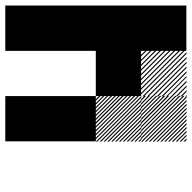

<svg xmlns="http://www.w3.org/2000/svg" viewBox="-20 -688 708 707"><g transform="rotate(90 333.5 -334.0)"><path d="M500.8 -489.2 489.2 -500.8H495L500.8 -495ZM500.8 -475 475 -500.8H480.8L500.8 -480.8ZM500.8 -460.8 460.8 -500.8H466.7L500.8 -466.7ZM500.8 -446.7 446.7 -500.8H452.5L500.8 -452.5ZM500.8 -432.5 432.5 -500.8H438.3L500.8 -438.3ZM500.8 -418.3 418.3 -500.8H424.2L500.8 -424.2ZM500.8 -404.2 404.2 -500.8H410L500.8 -410ZM500.8 -390 390 -500.8H395.8L500.8 -395.8ZM500.8 -375.8 375.8 -500.8H381.7L500.8 -381.7ZM500.8 -361.7 361.7 -500.8H367.5L500.8 -367.5ZM500.8 -347.5 347.5 -500.8H353.3L500.8 -353.3ZM500.8 -333.3 333.3 -500.8H339.2L500.8 -339.2ZM487.5 -332.5 332.5 -487.5V-493.3L493.3 -332.5ZM473.3 -332.5 332.5 -473.3V-479.2L479.2 -332.5ZM459.2 -332.5 332.5 -459.2V-465L465 -332.5ZM445 -332.5 332.5 -445V-450.8L450.8 -332.5ZM430 -332.5 332.5 -430V-436.7L436.7 -332.5ZM416.7 -332.5 332.5 -416.7V-422.5L422.5 -332.5ZM402.5 -332.5 332.5 -402.5V-408.3L408.3 -332.5ZM388.3 -332.5 332.5 -388.3V-394.2L394.2 -332.5ZM374.2 -332.5 332.5 -374.2V-380L380 -332.5ZM360 -332.5 332.5 -360V-365.8L365.8 -332.5ZM345.8 -332.5 332.5 -345.8V-351.7L351.7 -332.5ZM500.8 -655.8 489.2 -667.5H495L500.8 -661.7ZM500.8 -641.7 475 -667.5H480.8L500.8 -647.5ZM500.8 -627.5 460.8 -667.5H466.7L500.8 -633.3ZM500.8 -613.3 446.7 -667.5H452.5L500.8 -619.2ZM500.8 -599.2 432.5 -667.5H438.3L500.8 -605ZM500.8 -585 418.3 -667.5H424.2L500.8 -590.8ZM500.8 -570.8 404.2 -667.5H410L500.8 -576.7ZM500.8 -556.7 390 -667.5H395.8L500.8 -562.5ZM500.8 -542.5 375.8 -667.5H381.7L500.8 -548.3ZM500.8 -528.3 361.7 -667.5H367.5L500.8 -534.2ZM500.8 -514.2 347.5 -667.5H353.3L500.8 -520ZM500.8 -500 333.3 -667.5H339.2L500.8 -505.8ZM487.5 -499.2 332.5 -654.2V-660L493.3 -499.2ZM473.3 -499.2 332.5 -640V-645.8L479.2 -499.2ZM459.2 -499.2 332.5 -625.8V-631.7L465 -499.2ZM445 -499.2 332.5 -611.7V-617.5L450.8 -499.2ZM430 -499.2 332.5 -596.7V-603.3L436.7 -499.2ZM416.7 -499.2 332.5 -583.3V-589.2L422.5 -499.2ZM402.5 -499.2 332.5 -569.2V-575L408.3 -499.2ZM388.3 -499.2 332.5 -555V-560.8L394.2 -499.2ZM374.2 -499.2 332.5 -540.8V-546.7L380 -499.2ZM360 -499.2 332.5 -526.7V-532.5L365.8 -499.2ZM345.8 -499.2 332.5 -512.5V-518.3L351.7 -499.2ZM334.2 -662.5 329.2 -667.5H334.2ZM334.2 -645 311.7 -667.5H317.5L334.2 -650.8ZM334.2 -627.5 294.2 -667.5H300L334.2 -633.3ZM334.2 -610 276.7 -667.5H282.5L334.2 -615.8ZM334.2 -592.5 259.2 -667.5H264.2L334.2 -597.5ZM334.2 -575 241.7 -667.5H247.5L334.2 -580.8ZM334.2 -557.5 224.2 -667.5H230L334.2 -563.3ZM334.2 -540 206.7 -667.5H212.5L334.2 -545.8ZM334.2 -522.5 189.2 -667.5H195L334.2 -528.3ZM334.2 -505 171.7 -667.5H177.5L334.2 -510.8ZM322.5 -499.2 165.8 -655.8V-661.7L328.3 -499.2ZM305 -499.2 165.8 -638.3V-644.2L310.8 -499.2ZM287.5 -499.2 165.8 -620.8V-626.7L293.3 -499.2ZM270 -499.2 165.8 -603.3V-609.2L275.8 -499.2ZM252.5 -499.2 165.8 -585.8V-591.7L258.3 -499.2ZM235 -499.2 165.8 -568.3V-574.2L240.8 -499.2ZM217.5 -499.2 165.8 -550.8V-556.7L223.3 -499.2ZM200 -499.2 165.8 -533.3V-539.2L205.8 -499.2ZM182.5 -499.2 165.8 -515.8V-521.7L188.3 -499.2ZM334.2 -667.5H335L334.2 -668.3ZM333.3 -166.7H500V0H333.3ZM0 -166.7H166.7V0H0ZM333.3 -333.3H500V0H333.3ZM0 -333.3H166.7V0H0ZM166.7 -500H333.3V-333.3H166.7ZM0 -500H333.3V-333.3H0ZM0 -500H166.7V-166.7H0ZM0 -666.7H166.7V-333.3H0Z"/></g></svg>

Font: 0xA000-Pixelated-Mono
Style: Pixelated-Mono
Weight: 400
Version: Version 0.1